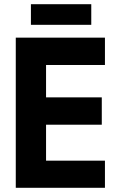

<svg xmlns="http://www.w3.org/2000/svg" viewBox="-20 -893 570 913"><path d="M127 -775H414V-873H127ZM55 0H479V-129H199V-300H464V-430H199V-584H479V-714H55Z"/></svg>

Font: Noto Sans Mono Condensed ExtraBold
Style: Regular
Weight: 800
Width: 3
Designer: Monotype Design Team
Foundry: Monotype Imaging Inc.
Version: Version 2.014